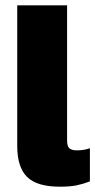

<svg xmlns="http://www.w3.org/2000/svg" viewBox="-20 -694 359 724"><path d="M206 10Q119 10 82 -27Q45 -64 45 -143V-674H233V-164Q233 -142 242 -134.5Q251 -127 270 -127Q283 -127 295.5 -129Q308 -131 319 -135V-10Q293 0 268.5 5Q244 10 206 10Z"/></svg>

Font: Kanit
Style: Bold
Weight: 700
Designer: Katatrad Team
Foundry: CadsonDemak
Version: Version 2.000; ttfautohint (v1.8.3)